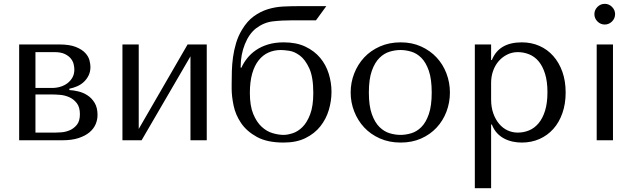

<svg xmlns="http://www.w3.org/2000/svg" viewBox="-20 -732 3330 1002"><path d="M80 -500V0H306Q355 0 390 -11.5Q425 -23 447 -41.5Q469 -60 479 -83.5Q489 -107 489 -132Q489 -170 474 -195Q459 -220 436.5 -234.5Q414 -249 388.5 -255Q363 -261 342 -262V-269Q362 -273 382 -281.5Q402 -290 417.5 -304.5Q433 -319 442.5 -338.5Q452 -358 452 -383Q452 -397 447 -417Q442 -437 425 -455.5Q408 -474 375.5 -487Q343 -500 289 -500ZM165 -40V-239H253Q269 -239 293.5 -237Q318 -235 341 -225Q364 -215 380.5 -194Q397 -173 397 -136Q397 -100 381 -80.5Q365 -61 343.5 -52Q322 -43 300.5 -41.5Q279 -40 269 -40ZM165 -273V-460H264Q298 -460 318.5 -450Q339 -440 350 -426Q361 -412 364.5 -396.5Q368 -381 368 -369Q368 -346 358.5 -328.5Q349 -311 333 -298.5Q317 -286 296 -279.5Q275 -273 252 -273Z M704 -59V-500H619V0H719L974 -438V0H1059V-500H959Z M1544 -700Q1501 -700 1459 -698Q1417 -696 1378 -684Q1339 -672 1304.5 -647Q1270 -622 1243 -577Q1223 -544 1212 -507Q1201 -470 1196 -433.5Q1191 -397 1190 -361.5Q1189 -326 1189 -295V-268Q1189 -230 1199 -181.5Q1209 -133 1238 -90Q1267 -47 1320.5 -17.5Q1374 12 1460 12Q1527 12 1574.5 -11.5Q1622 -35 1652 -73Q1682 -111 1696 -158Q1710 -205 1710 -253Q1710 -301 1695.5 -347.5Q1681 -394 1651 -430Q1621 -466 1574 -488.5Q1527 -511 1461 -511Q1415 -511 1379 -500Q1343 -489 1316 -470.5Q1289 -452 1270 -428Q1251 -404 1240 -379H1236V-384Q1236 -447 1258 -501.5Q1280 -556 1316 -584Q1357 -615 1403.5 -620.5Q1450 -626 1506 -626H1629L1683 -700ZM1284 -247Q1284 -305 1296 -347.5Q1308 -390 1330 -417.5Q1352 -445 1381.5 -458Q1411 -471 1446 -471Q1461 -471 1489 -467Q1517 -463 1545 -442Q1573 -421 1594 -375.5Q1615 -330 1615 -247Q1615 -178 1598.5 -135Q1582 -92 1558 -68.5Q1534 -45 1507 -36.5Q1480 -28 1460 -28Q1434 -28 1403 -37Q1372 -46 1345.5 -70.5Q1319 -95 1301.5 -137.5Q1284 -180 1284 -247Z M2328 -249Q2328 -197 2310 -149.5Q2292 -102 2258.5 -66Q2225 -30 2177.5 -9Q2130 12 2071 12Q2011 12 1962.5 -9.5Q1914 -31 1880.5 -67Q1847 -103 1828.5 -150.5Q1810 -198 1810 -249Q1810 -301 1828.5 -348.5Q1847 -396 1880.5 -432Q1914 -468 1962.5 -489.5Q2011 -511 2071 -511Q2130 -511 2177.5 -489.5Q2225 -468 2258.5 -432Q2292 -396 2310 -348.5Q2328 -301 2328 -249ZM2233 -249Q2233 -319 2218 -362.5Q2203 -406 2179 -430Q2155 -454 2126 -462.5Q2097 -471 2070 -471Q2043 -471 2014 -462.5Q1985 -454 1960.5 -430Q1936 -406 1920.5 -362.5Q1905 -319 1905 -249Q1905 -180 1920.5 -136.5Q1936 -93 1960.5 -69Q1985 -45 2014 -36.5Q2043 -28 2070 -28Q2097 -28 2126 -36.5Q2155 -45 2179 -69Q2203 -93 2218 -136.5Q2233 -180 2233 -249Z M2458 250H2543V-82H2547Q2557 -56 2573.5 -38Q2590 -20 2611 -9Q2632 2 2655.5 7Q2679 12 2703 12Q2753 12 2795 -6.5Q2837 -25 2867.5 -59Q2898 -93 2915 -141.5Q2932 -190 2932 -249Q2932 -309 2915 -357Q2898 -405 2867.5 -439.5Q2837 -474 2795 -492.5Q2753 -511 2703 -511Q2584 -511 2547 -419H2543V-500H2458ZM2543 -300Q2543 -333 2553.5 -362.5Q2564 -392 2583 -413.5Q2602 -435 2627.5 -447.5Q2653 -460 2682 -460Q2713 -460 2741.5 -448.5Q2770 -437 2791 -412Q2812 -387 2824.5 -347Q2837 -307 2837 -251Q2837 -194 2824.5 -154Q2812 -114 2790.5 -88.5Q2769 -63 2741 -51.5Q2713 -40 2682 -40Q2654 -40 2629 -51.5Q2604 -63 2585 -85.5Q2566 -108 2554.5 -140Q2543 -172 2543 -213Z M3094 -500V0H3179V-500ZM3082 -658Q3082 -636 3098 -620Q3114 -604 3136 -604Q3158 -604 3174 -620Q3190 -636 3190 -658Q3190 -680 3174 -696Q3158 -712 3136 -712Q3114 -712 3098 -696Q3082 -680 3082 -658Z"/></svg>

Font: Tenor Sans
Style: Regular
Weight: 400
Designer: Denis Masharov
Foundry: Denis Masharov
Version: Version 1.1